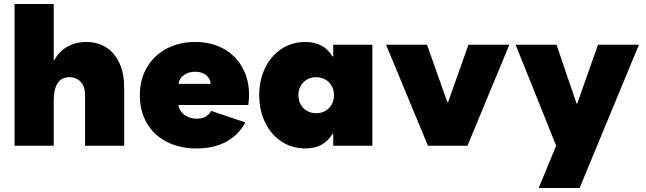

<svg xmlns="http://www.w3.org/2000/svg" viewBox="-20 -727 3224 958"><path d="M52.7 -707H248V-427.7H251.5Q274.4 -470.2 315.9 -493.9Q357.4 -517.6 411.1 -517.6Q468.8 -517.6 511.2 -489.7Q553.7 -461.9 576.7 -410.4Q599.6 -358.9 599.6 -289.1V0H404.3V-253.9Q404.3 -294.4 383.1 -318.1Q361.8 -341.8 326.2 -341.8Q248 -341.8 248 -222.7V0H52.7Z M677.7 -252Q677.7 -330.1 713.1 -390.6Q748.5 -451.2 811.5 -484.4Q874.5 -517.6 954.1 -517.6Q1033.2 -517.6 1094.2 -484.4Q1155.3 -451.2 1189 -390.9Q1222.7 -330.6 1222.7 -252Q1222.7 -228 1218.8 -203.1H870.1Q875 -172.4 900.4 -153.6Q925.8 -134.8 961.9 -134.8Q987.8 -134.8 1005.9 -145Q1023.9 -155.3 1033.2 -173.8L1204.1 -116.2Q1171.9 -54.7 1109.9 -20.5Q1047.9 13.7 961.9 13.7Q876 13.7 811.8 -19.5Q747.6 -52.7 712.6 -112.8Q677.7 -172.9 677.7 -252ZM1031.2 -308.6Q1029.3 -335 1008.5 -352.1Q987.8 -369.1 954.1 -369.1Q921.4 -369.1 898.2 -352.8Q875 -336.4 870.1 -308.6Z M1646.5 -252Q1646.5 -277.8 1635 -298.3Q1623.5 -318.8 1603.3 -330.3Q1583 -341.8 1557.6 -341.8Q1532.2 -341.8 1512 -330.3Q1491.7 -318.8 1480.2 -298.3Q1468.8 -277.8 1468.8 -252Q1468.8 -226.1 1480.2 -205.6Q1491.7 -185.1 1512 -173.6Q1532.2 -162.1 1557.6 -162.1Q1583 -162.1 1603.3 -173.6Q1623.5 -185.1 1635 -205.6Q1646.5 -226.1 1646.5 -252ZM1642.6 0V-58.6H1638.7Q1595.7 13.7 1503.9 13.7Q1437 13.7 1384.5 -21Q1332 -55.7 1302.7 -116.2Q1273.4 -176.8 1273.4 -252Q1273.4 -327.1 1302.7 -387.7Q1332 -448.2 1384.5 -482.9Q1437 -517.6 1503.9 -517.6Q1595.7 -517.6 1638.7 -445.3H1642.6V-503.9H1837.9V0Z M1906.2 -503.9H2110.4L2211.9 -217.8H2215.8L2317.4 -503.9H2521.5L2312.5 0H2115.2Z M2552.7 -503.9H2756.8L2856.9 -210H2859.9L2963.9 -503.9H3168L2872.1 210.9H2668L2754.9 0Z"/></svg>

Font: Wanted Sans ExtraBlack
Style: Regular
Weight: 900
Designer: Original Design by Kil Hyung-jin and Kang Hanbin, Wanted Lab, Inc; Hangeul from Source Han Sans by Jang Soo-young and Ka
Foundry: Wanted Lab, Inc.
Version: Version 1.001